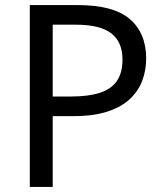

<svg xmlns="http://www.w3.org/2000/svg" viewBox="-20 -734 645 754"><path d="M286 -714Q426 -714 490 -659Q554 -604 554 -504Q554 -460 539.5 -419.5Q525 -379 492 -347Q459 -315 404 -296.5Q349 -278 269 -278H187V0H97V-714ZM278 -637H187V-355H259Q327 -355 372 -369.5Q417 -384 439 -416Q461 -448 461 -500Q461 -569 417 -603Q373 -637 278 -637Z"/></svg>

Font: ugurmukhi25
Style: Book
Weight: 400
Designer: Jelle Bosma - Monotype Design Team
Foundry: Monotype Imaging Inc.
Version: Version 2.003